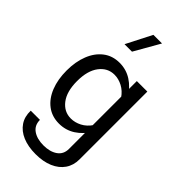

<svg xmlns="http://www.w3.org/2000/svg" viewBox="-306 -852 1160 1160"><g transform="rotate(45 274.0 -271.5)"><path d="M257.6 -778.3 174.1 -615H238L331.3 -778.3ZM263.7 234.9Q328.4 234.9 375.6 214.6Q422.9 194.3 448.5 157.1Q474.1 119.9 474.1 69.6V-510H384.3V69.6Q384.3 115.5 349.9 139.6Q315.4 163.8 260 163.8Q204.8 163.8 170.5 139.9Q136.2 116 136.2 69.6H57.6Q55.9 121.1 80.8 158.2Q105.7 195.3 152.7 215.1Q199.7 234.9 263.7 234.9ZM39.1 -254.9Q39.1 -179.2 62.3 -120.6Q85.4 -62 129 -28.7Q172.6 4.6 233.4 4.6Q289.8 4.6 336.1 -25Q382.3 -54.7 416.3 -109.6L387.9 -137.7Q364.3 -103 330.7 -85.4Q297.1 -67.9 262 -67.9Q204.1 -67.9 166.5 -116.8Q128.9 -165.8 128.9 -254.9Q128.9 -343.8 166.5 -392.9Q204.1 -442.1 262 -442.1Q297.1 -442.1 330.7 -424.4Q364.3 -406.7 387.9 -372.1L416.3 -400.4Q382.3 -455.6 336.1 -485.2Q289.8 -514.9 233.4 -514.9Q172.6 -514.9 129 -481.3Q85.4 -447.8 62.3 -389.2Q39.1 -330.6 39.1 -254.9Z"/></g></svg>

Font: Estedad-FD-VF Thin
Style: Regular
Weight: 100
Designer: Amin Abedi
Version: Version 5.0